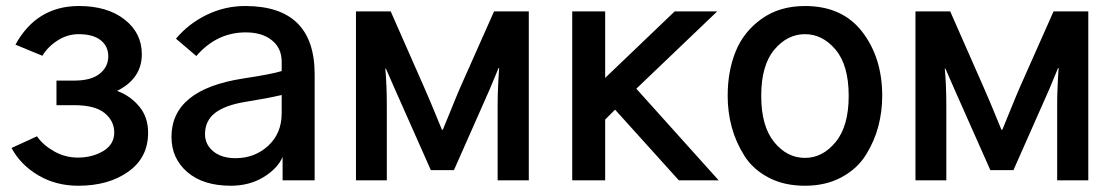

<svg xmlns="http://www.w3.org/2000/svg" viewBox="-20 -588 3639 626"><path d="M17.6 -105.5 100.6 -143.6Q120.1 -115.2 156.2 -94.7Q192.4 -74.2 233.4 -74.2Q281.2 -74.2 316.9 -95.7Q352.5 -117.2 352.5 -156.2Q352.5 -193.4 321.3 -219.2Q290 -245.1 221.7 -245.1H164.1V-325.2H221.7Q277.3 -325.2 305.2 -347.7Q333 -370.1 333 -404.3Q333 -437.5 308.1 -457Q283.2 -476.6 236.3 -476.6Q200.2 -476.6 168.5 -456.5Q136.7 -436.5 118.2 -406.2L30.3 -442.4Q99.6 -568.4 237.3 -568.4Q330.1 -568.4 386.2 -524.4Q442.4 -480.5 442.4 -411.1Q442.4 -332 362.3 -292L363.3 -291Q405.3 -275.4 434.1 -240.7Q462.9 -206.1 462.9 -155.3Q462.9 -74.2 398.4 -28.3Q334 17.6 235.4 17.6Q162.1 17.6 104.5 -16.6Q46.9 -50.8 17.6 -105.5Z M648.4 -150.4Q648.4 -117.2 675.3 -94.7Q702.1 -72.3 748 -72.3Q810.5 -72.3 854.5 -112.8Q898.4 -153.3 898.4 -218.8V-278.3Q853.5 -267.6 780.3 -255.9Q713.9 -245.1 681.2 -219.7Q648.4 -194.3 648.4 -150.4ZM539.1 -141.6Q539.1 -295.9 772.5 -332Q869.1 -346.7 898.4 -356.4V-386.7Q898.4 -430.7 866.7 -456.5Q835 -482.4 781.2 -482.4Q686.5 -482.4 620.1 -405.3L553.7 -461.9Q595.7 -511.7 654.8 -540Q713.9 -568.4 779.3 -568.4Q1005.9 -568.4 1005.9 -345.7V0H901.4V-76.2Q884.8 -38.1 838.9 -10.3Q793 17.6 732.4 17.6Q642.6 17.6 590.8 -26.9Q539.1 -71.3 539.1 -141.6Z M1140.6 0V-550.8H1253.9L1362.3 -304.7Q1377 -272.5 1420.9 -165H1423.8Q1429.7 -178.7 1450.2 -229.5Q1470.7 -280.3 1481.4 -304.7L1590.8 -550.8H1704.1V0H1602.5V-245.1Q1602.5 -297.9 1607.4 -366.2H1605.5L1577.1 -297.9L1460 -33.2H1384.8L1268.6 -294.9L1238.3 -364.3H1236.3Q1241.2 -308.6 1241.2 -245.1V0Z M1845.7 0V-550.8H1953.1V-334L2179.7 -550.8H2318.4L2054.7 -298.8L2323.2 0H2193.4L1985.4 -230.5L1953.1 -198.2V0Z M2461.9 -275.4Q2461.9 -176.8 2503.9 -125Q2545.9 -73.2 2604.5 -73.2Q2662.1 -73.2 2704.6 -125Q2747.1 -176.8 2747.1 -275.4Q2747.1 -375 2704.6 -425.8Q2662.1 -476.6 2604.5 -476.6Q2546.9 -476.6 2504.4 -425.8Q2461.9 -375 2461.9 -275.4ZM2352.5 -275.4Q2352.5 -355.5 2378.4 -419.9Q2404.3 -484.4 2462.9 -526.4Q2521.5 -568.4 2604.5 -568.4Q2726.6 -568.4 2791.5 -483.9Q2856.4 -399.4 2856.4 -275.4Q2856.4 -224.6 2843.8 -176.3Q2831.1 -127.9 2803.2 -83Q2775.4 -38.1 2724.1 -10.3Q2672.9 17.6 2604.5 17.6Q2536.1 17.6 2485.4 -9.3Q2434.6 -36.1 2406.7 -80.6Q2378.9 -125 2365.7 -173.8Q2352.5 -222.7 2352.5 -275.4Z M2964.8 0V-550.8H3078.1L3186.5 -304.7Q3201.2 -272.5 3245.1 -165H3248Q3253.9 -178.7 3274.4 -229.5Q3294.9 -280.3 3305.7 -304.7L3415 -550.8H3528.3V0H3426.8V-245.1Q3426.8 -297.9 3431.6 -366.2H3429.7L3401.4 -297.9L3284.2 -33.2H3209L3092.8 -294.9L3062.5 -364.3H3060.5Q3065.4 -308.6 3065.4 -245.1V0Z"/></svg>

Font: Gothic A1 SemiBold
Style: Regular
Weight: 600
Version: Version 2.50